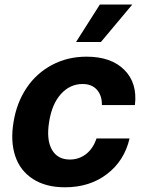

<svg xmlns="http://www.w3.org/2000/svg" viewBox="-20 -797 627 828"><path d="M259.9 10.7Q177.6 10.7 122.2 -25Q66.8 -60.7 45.6 -124.3Q24.5 -187.9 38.4 -270.6Q51.8 -354 94.6 -417.8Q137.4 -481.5 204.4 -517Q271.3 -552.6 353 -552.6Q459.5 -552.6 516.3 -495.6Q573.2 -438.6 561.8 -343.8H419.4Q420.1 -384.9 398.1 -409.8Q376.1 -434.7 335.9 -434.7Q282 -434.7 243.1 -391.9Q204.2 -349.1 192.1 -272.7Q179.3 -195.3 203.5 -152.2Q227.6 -109 281.2 -109Q321 -109 351.6 -133Q382.1 -157 396 -199.9H538.7Q516.7 -104.4 442.1 -46.9Q367.5 10.7 259.9 10.7ZM307.9 -615.8 410.5 -777.3H550.4L415.1 -615.8Z"/></svg>

Font: Karasuma Gothic
Style: Bold Italic
Weight: 700
Italic angle: 9.39998°
Designer: Rasmus Andersson / Ryoko Nishizuka
Foundry: Genbu
Version: Version 1.00